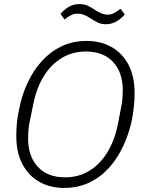

<svg xmlns="http://www.w3.org/2000/svg" viewBox="-20 -911 711 943"><path d="M295 12Q227 12 174 -17.5Q121 -47 90.5 -104Q60 -161 60 -244Q60 -278 63.5 -312Q67 -346 75 -380Q88 -446 116 -505.5Q144 -565 185.5 -611Q227 -657 282 -683.5Q337 -710 406 -710Q474 -710 527 -680.5Q580 -651 610.5 -594Q641 -537 641 -454Q641 -421 637.5 -386.5Q634 -352 627 -318Q613 -253 585 -193Q557 -133 515.5 -87Q474 -41 419 -14.5Q364 12 295 12ZM300 -40Q366 -40 418.5 -72Q471 -104 507 -162.5Q543 -221 559 -301L575 -384Q580 -408 581.5 -429.5Q583 -451 583 -468Q583 -555 535.5 -606.5Q488 -658 401 -658Q336 -658 283 -626Q230 -594 194.5 -536Q159 -478 143 -397L126 -314Q121 -291 119.5 -269Q118 -247 118 -230Q118 -144 165.5 -92Q213 -40 300 -40ZM499 -792Q477 -792 460 -800.5Q443 -809 426 -820Q405 -834 390.5 -839Q376 -844 361 -844Q345 -844 330 -837Q315 -830 297 -815L277 -843Q295 -864 318 -877.5Q341 -891 370 -891Q394 -891 411 -883Q428 -875 444 -864Q465 -850 479.5 -844.5Q494 -839 509 -839Q525 -839 539.5 -846.5Q554 -854 572 -868L593 -840Q575 -819 551.5 -805.5Q528 -792 499 -792Z"/></svg>

Font: IBM Plex Sans Light
Style: Italic
Weight: 300
Italic angle: -11.31°
Designer: Mike Abbink, Paul van der Laan, Pieter van Rosmalen
Foundry: Bold Monday
Version: Version 3.201